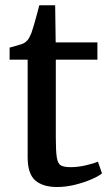

<svg xmlns="http://www.w3.org/2000/svg" viewBox="-20 -720 430 750"><path d="M202.5 10.5Q147.5 10.5 117.8 -15.2Q88 -41 88 -106V-487H17.5V-534Q27.5 -537 39.5 -540.2Q51.5 -543.5 62 -546.8Q72.5 -550 77.5 -554Q83.5 -558.5 87.8 -563.5Q92 -568.5 95.5 -575.5Q99 -582.5 103 -592Q107.5 -604.5 113.5 -625.5Q119.5 -646.5 125 -667Q130.5 -687.5 133.5 -699.5H195.5L197.5 -554.5H360.5V-487H198V-183Q198 -129 202 -104.5Q206 -80 218.5 -73.5Q231 -67 256 -67Q284 -67 315.2 -74.2Q346.5 -81.5 362.5 -88.5L378.5 -42.5Q363 -30.5 334.8 -18.5Q306.5 -6.5 271.8 2Q237 10.5 202.5 10.5Z"/></svg>

Font: Merriweather 20pt Medium
Style: Regular
Weight: 500
Version: Version 2.100